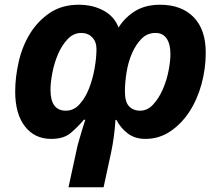

<svg xmlns="http://www.w3.org/2000/svg" viewBox="-20 -576 932 810"><path d="M655 -556Q746 -556 797 -503.5Q848 -451 848 -354Q848 -286 830 -220.5Q812 -155 778.5 -104Q745 -53 698 -21.5Q651 10 593 10Q551 10 521 -11.5Q491 -33 471 -70H467Q465 -34 460 2Q455 38 449 66L417 214H269L307 39Q311 24 316.5 5.5Q322 -13 327 -30Q332 -47 336 -58.5Q340 -70 340 -71H334Q306 -38 277 -14Q248 10 196 10Q126 10 85 -43Q44.1 -96 44.1 -190Q44.1 -251 59.1 -316Q74 -381 106.5 -434Q139 -487 190 -521.5Q241 -556 312 -556Q372 -556 417.5 -531Q463 -506 480 -460Q509 -505 552 -530.5Q595 -556 655 -556ZM387 -369Q387 -400 369 -418.5Q351 -437 323 -437Q290 -437 265.5 -411Q241 -385 225 -348Q209 -311 201 -269.5Q193 -228 193 -197Q193 -109 258 -109Q291 -109 315.5 -136Q340 -163 355.5 -202.5Q371 -242 379 -287Q387 -332 387 -369ZM699 -347Q699 -390 683 -413.5Q667 -437 636 -437Q601 -437 577 -412.5Q553 -388 537 -351.5Q521 -315 514 -271.5Q507 -228 507 -190Q507 -145 525 -127Q543 -109 571 -109Q602 -109 626 -135Q650 -161 666.5 -198.5Q683 -236 691 -277Q699 -318 699 -347Z"/></svg>

Font: BC Sans
Style: Bold Italic
Weight: 700
Italic angle: -12°
Designer: Monotype Design Team
Province of B.C.
Foundry: Monotype Imaging Inc.
Version: Version 2.000;GOOG;noto-source:20170915:90ef993387c0